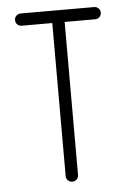

<svg xmlns="http://www.w3.org/2000/svg" viewBox="-49 -673 478 710"><g transform="rotate(-5 190.5 -318.0)"><path d="M54.7 -636.2H327.1Q336.9 -636.2 343.5 -629.6Q350.1 -623 350.1 -613.5Q350.1 -604 343.5 -597.4Q336.9 -590.8 327.1 -590.8H213.9V-22.9Q213.9 -13.2 207.3 -6.6Q200.7 0 190.9 0Q181.2 0 174.6 -6.6Q168 -13.2 168 -22.9V-590.8H54.7Q44.9 -590.8 38.3 -597.4Q31.7 -604 31.7 -613.5Q31.7 -623 38.3 -629.6Q44.9 -636.2 54.7 -636.2Z"/></g></svg>

Font: OpenGost Type A TT
Style: Regular
Weight: 400
Version: Version 0.3